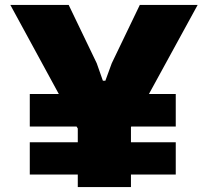

<svg xmlns="http://www.w3.org/2000/svg" viewBox="-20 -760 842 780"><path d="M101 -378H219L22 -740H259L373 -503L398 -432H408L434 -503L548 -740H783L585 -378H694V-246H513L512 -243V-182H694V-51H512V0H296V-51H101V-182H296V-238L291 -246H101Z"/></svg>

Font: Encode Sans Narrow
Style: Black
Weight: 900
Designer: Pablo Impallari, Andres Torresi
Foundry: Pablo Impallari, Andres Torresi
Version: Version 1.000; ttfautohint (v1.00) -l 8 -r 50 -G 200 -x 14 -